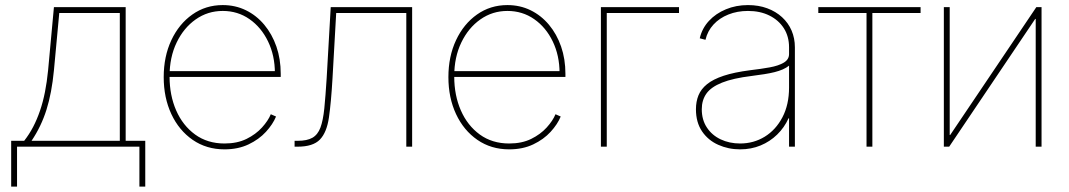

<svg xmlns="http://www.w3.org/2000/svg" viewBox="-20 -563 4104 737"><path d="M22.9 153.3V-22.5H72.8Q92.3 -47.4 107.2 -75.9Q122.1 -104.5 133.5 -137.9Q145 -171.4 152.6 -210Q160.2 -248.5 164.6 -293L187 -535.6H462.4V-22.5H537.6V153.3H515.1V0H45.4V153.3ZM101.1 -22.5H439.9V-513.2H207.5L187 -293Q178.7 -206.1 158.4 -141.8Q138.2 -77.6 101.1 -22.5Z M841.8 10.3Q772.5 10.3 719.7 -26.1Q667 -62.5 637.7 -125.2Q608.4 -188 608.4 -267.1Q608.4 -346.2 637.7 -408.7Q667 -471.2 718.3 -507.3Q769.5 -543.5 835 -543.5Q883.3 -543.5 923.8 -523.7Q964.4 -503.9 994.4 -468Q1024.4 -432.1 1041 -384.3Q1057.6 -336.4 1057.6 -279.8V-267.6H620.1V-290H1044.4L1035.2 -282.2Q1035.2 -349.6 1009 -403.8Q982.9 -458 937.7 -489.5Q892.6 -521 835 -521Q777.3 -521 731.2 -488.5Q685.1 -456.1 658 -399.7Q630.9 -343.3 630.9 -271V-269Q630.9 -197.3 656.2 -139.2Q681.6 -81.1 729 -46.6Q776.4 -12.2 841.8 -12.2Q890.6 -12.2 926.3 -29.8Q961.9 -47.4 985.6 -73.5Q1009.3 -99.6 1019.5 -124.5L1039.6 -115.7Q1027.3 -85.9 1000.7 -56.9Q974.1 -27.8 934.1 -8.8Q894 10.3 841.8 10.3Z M1110.8 0V-22.5H1122.6Q1158.7 -22.5 1179.2 -34.2Q1199.7 -45.9 1210 -73.2Q1220.2 -100.6 1224.9 -147Q1229.5 -193.4 1233.9 -262.7L1249.5 -535.6H1562V0H1539.6V-513.2H1270.5L1256.3 -261.7Q1251 -170.4 1242.7 -112.5Q1234.4 -54.7 1208 -27.3Q1181.6 0 1122.6 0Z M1934.6 10.3Q1865.2 10.3 1812.5 -26.1Q1759.8 -62.5 1730.5 -125.2Q1701.2 -188 1701.2 -267.1Q1701.2 -346.2 1730.5 -408.7Q1759.8 -471.2 1811 -507.3Q1862.3 -543.5 1927.7 -543.5Q1976.1 -543.5 2016.6 -523.7Q2057.1 -503.9 2087.2 -468Q2117.2 -432.1 2133.8 -384.3Q2150.4 -336.4 2150.4 -279.8V-267.6H1712.9V-290H2137.2L2127.9 -282.2Q2127.9 -349.6 2101.8 -403.8Q2075.7 -458 2030.5 -489.5Q1985.4 -521 1927.7 -521Q1870.1 -521 1824 -488.5Q1777.8 -456.1 1750.7 -399.7Q1723.6 -343.3 1723.6 -271V-269Q1723.6 -197.3 1749 -139.2Q1774.4 -81.1 1821.8 -46.6Q1869.1 -12.2 1934.6 -12.2Q1983.4 -12.2 2019 -29.8Q2054.7 -47.4 2078.4 -73.5Q2102.1 -99.6 2112.3 -124.5L2132.3 -115.7Q2120.1 -85.9 2093.5 -56.9Q2066.9 -27.8 2026.9 -8.8Q1986.8 10.3 1934.6 10.3Z M2586.4 -535.6V-513.2H2309.1V0H2286.6V-535.6Z M2820.8 10.3Q2775.9 10.3 2737.1 -7.1Q2698.2 -24.4 2674.8 -58.8Q2651.4 -93.3 2651.4 -143.6Q2651.4 -172.9 2661.1 -197Q2670.9 -221.2 2694.1 -240Q2717.3 -258.8 2757.8 -272.2Q2798.3 -285.6 2859.9 -293.5Q2900.9 -298.3 2934.6 -304.4Q2968.3 -310.5 2988.5 -322.5Q3008.8 -334.5 3008.8 -355.5V-381.3Q3008.8 -423.3 2988.8 -454.6Q2968.8 -485.8 2933.3 -503.4Q2897.9 -521 2851.1 -521Q2810.1 -521 2775.9 -507.3Q2741.7 -493.7 2718.8 -468.8Q2695.8 -443.8 2688 -410.2L2666 -416Q2674.8 -454.1 2701.2 -482.7Q2727.5 -511.2 2766.4 -527.3Q2805.2 -543.5 2851.1 -543.5Q2892.1 -543.5 2925 -531.2Q2958 -519 2981.9 -497.1Q3005.9 -475.1 3018.6 -445.6Q3031.2 -416 3031.2 -381.3V0H3008.8V-108.9H3006.8Q2990.7 -73.2 2963.1 -46.4Q2935.5 -19.5 2899.4 -4.6Q2863.3 10.3 2820.8 10.3ZM2820.8 -12.2Q2873 -12.2 2915.5 -38.3Q2958 -64.5 2983.4 -112.8Q3008.8 -161.1 3008.8 -227.1V-311Q2998.5 -302.7 2984.6 -296.6Q2970.7 -290.5 2953.1 -286.1Q2935.5 -281.7 2913.8 -278.3Q2892.1 -274.9 2865.7 -271.5Q2793.5 -262.7 2751.5 -245.8Q2709.5 -229 2691.7 -203.9Q2673.8 -178.7 2673.8 -143.6Q2673.8 -103 2693.4 -73.5Q2712.9 -43.9 2746.3 -28.1Q2779.8 -12.2 2820.8 -12.2Z M3306.2 0V-513.2H3121.1V-535.6H3513.7V-513.2H3328.6V0Z M3978 0H3955.6V-490.2H3953.6L3623.5 0H3603V-535.6H3625.5V-44.9H3627.4L3958 -535.6H3978Z"/></svg>

Font: Inter 20pt Thin
Style: Regular
Weight: 250
Version: Version 4.001;git-66647c0bb